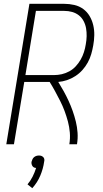

<svg xmlns="http://www.w3.org/2000/svg" viewBox="-20 -755 540 1005"><path d="M13 0 134 -735H316Q343 -735 369 -729Q395 -723 415.5 -708Q436 -693 449 -671Q462 -649 468 -623.5Q474 -598 473.5 -571Q473 -544 468 -517Q464 -494 457.5 -471.5Q451 -449 439.5 -428Q428 -407 411.5 -388.5Q395 -370 374 -356.5Q353 -343 330.5 -335.5Q308 -328 285 -326Q300 -302 313.5 -277.5Q327 -253 339 -227Q351 -201 360.5 -174Q370 -147 377 -118.5Q384 -90 386 -60Q388 -30 383 0H343Q348 -31 345.5 -61Q343 -91 335.5 -119Q328 -147 318 -174Q308 -201 295 -226.5Q282 -252 268.5 -277Q255 -302 240 -326H107L53 0ZM113 -362H262Q283 -362 303 -366.5Q323 -371 342.5 -381.5Q362 -392 377 -408.5Q392 -425 402.5 -443.5Q413 -462 419.5 -482.5Q426 -503 429 -523Q433 -544 433.5 -565.5Q434 -587 430.5 -607Q427 -627 417.5 -645Q408 -663 392.5 -675Q377 -687 357.5 -692.5Q338 -698 316 -698H168ZM149 230 124 210Q140 191 151 169Q162 147 169 124Q163 124 158 121.5Q153 119 150 114.5Q147 110 145.5 104Q144 98 145 92Q147 85 150 78.5Q153 72 158.5 67.5Q164 63 170.5 61Q177 59 184 59Q191 59 196.5 61Q202 63 206.5 67.5Q211 72 212 78.5Q213 85 211 92Q206 128 191 164Q176 200 149 230Z"/></svg>

Font: Iosevka Term Curly XLt Obl
Style: Regular
Weight: 200
Italic angle: -9°
Designer: Belleve Invis
Foundry: Belleve Invis
Version: Version 32.3.0